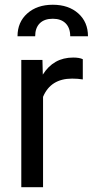

<svg xmlns="http://www.w3.org/2000/svg" viewBox="-20 -777 385 797"><path d="M52.7 0ZM323.7 -447.3Q303.2 -450.7 279.3 -450.7Q190.4 -450.7 158.7 -375V0H68.4V-528.3H156.2L157.7 -467.3Q202.1 -538.1 283.7 -538.1Q310.1 -538.1 323.7 -531.2ZM271.5 -626.5Q271.5 -661.1 252.4 -680.2Q233.4 -699.2 199.2 -699.2Q164.1 -699.2 145 -680.2Q126 -661.1 126 -626.5H52.7Q52.7 -685.1 93.3 -721.2Q133.8 -757.3 199.2 -757.3Q264.6 -757.3 304.9 -721.4Q345.2 -685.5 345.2 -626.5Z"/></svg>

Font: Roboto
Style: Regular
Weight: 400
Designer: Google
Version: Version 2.134; 2016; ttfautohint (v1.6)